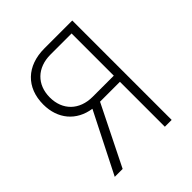

<svg xmlns="http://www.w3.org/2000/svg" viewBox="-199 -864 997 997"><g transform="rotate(-45 300.0 -365.0)"><path d="M72 0H130L294 -330H440V0H490V-730H285C156 -730 75 -652 75 -528C75 -422 138 -347 240 -332ZM285 -375C188 -375 125 -436 125 -530C125 -624 188 -685 285 -685H440V-375Z"/></g></svg>

Font: JetBrains Mono Thin
Style: Regular
Weight: 100
Monospace: yes
Designer: Philipp Nurullin, Konstantin Bulenkov
Foundry: JetBrains
Version: Version 2.305